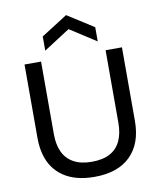

<svg xmlns="http://www.w3.org/2000/svg" viewBox="-96 -963 880 1052"><g transform="rotate(-10 344.0 -437.0)"><path d="M344 13Q291 13 248 1.5Q205 -10 172 -32.5Q139 -55 117 -87Q95 -119 84 -160.5Q73 -202 73 -251V-660H165V-256Q165 -197 184.5 -156Q204 -115 244 -93Q284 -71 344 -71Q406 -71 445.5 -92.5Q485 -114 504.5 -155.5Q524 -197 524 -256V-660H615V-251Q615 -125 545 -56Q475 13 344 13ZM198 -715V-794L344 -887L490 -794V-715L344 -809Z"/></g></svg>

Font: Bricolage Grotesque 36pt
Style: Regular
Weight: 400
Designer: Mathieu Triay
Foundry: Atelier Triay
Version: Version 1.001;gftools[0.9.33.dev8+g029e19f]